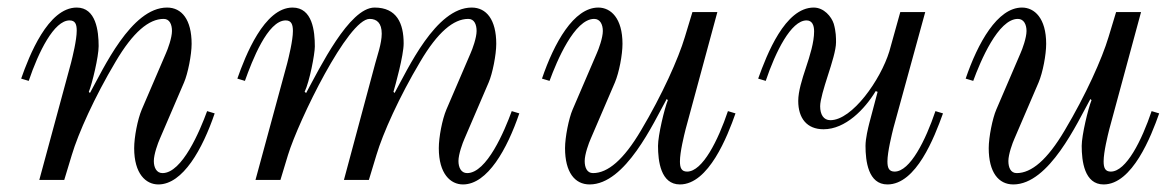

<svg xmlns="http://www.w3.org/2000/svg" viewBox="-20 -476 3111 508"><path d="M36 -268 56 -262C82 -339 123 -422 164 -422C179 -422 183 -412 183 -395C183 -370 172 -326 168 -310L84 0H150L170 -66C187 -123 230 -219 286 -313C332 -391 374 -426 413 -426C429 -426 435 -411 435 -394C435 -376 424 -346 419 -335L355 -186C344 -160 335 -113 335 -84C335 -16 366 12 399 12C464 12 516 -82 548 -176L528 -182C509 -130 462 -18 410 -18C394 -18 387 -33 387 -50C387 -68 398 -98 403 -109L467 -258C477 -281 487 -331 487 -360C487 -424 461 -456 422 -456C327 -456 253 -293 218 -230L215 -233C224 -255 241 -326 241 -354C241 -394 234 -456 183 -456C107 -456 57 -328 36 -268Z M608 -268 628 -262C647 -315 688 -422 736 -422C751 -422 755 -411 755 -394C755 -369 744 -325 740 -309L656 0H722L742 -66C770 -157 901 -426 958 -426C977 -426 990 -415 990 -387C990 -361 978 -328 973 -309L890 0H956L976 -66C993 -123 1036 -219 1092 -313C1138 -391 1180 -426 1219 -426C1235 -426 1241 -411 1241 -394C1241 -376 1230 -346 1225 -335L1161 -186C1150 -160 1141 -113 1141 -84C1141 -16 1172 12 1205 12C1270 12 1322 -82 1354 -176L1334 -182C1315 -130 1268 -18 1216 -18C1200 -18 1193 -33 1193 -50C1193 -68 1204 -98 1209 -109L1273 -258C1283 -281 1293 -331 1293 -360C1293 -424 1267 -456 1228 -456C1133 -456 1059 -293 1024 -230L1021 -233C1026 -250 1048 -329 1048 -361C1048 -414 1030 -456 971 -456C904 -456 826 -296 790 -230L786 -233C799 -260 813 -333 813 -353C813 -393 807 -456 754 -456C679 -456 629 -328 608 -268Z M1414 -268 1434 -262C1453 -314 1500 -426 1552 -426C1568 -426 1575 -411 1575 -394C1575 -376 1564 -346 1559 -335L1495 -186C1485 -163 1475 -113 1475 -84C1475 -20 1501 12 1540 12C1635 12 1709 -151 1744 -214L1747 -211C1738 -189 1721 -118 1721 -90C1721 -50 1728 12 1779 12C1855 12 1905 -116 1926 -176L1906 -182C1880 -105 1839 -22 1798 -22C1783 -22 1779 -32 1779 -49C1779 -74 1790 -118 1794 -134L1878 -444H1812L1792 -378C1775 -321 1732 -225 1676 -131C1630 -53 1588 -18 1549 -18C1533 -18 1527 -33 1527 -50C1527 -68 1538 -98 1543 -109L1607 -258C1618 -284 1627 -331 1627 -360C1627 -428 1596 -456 1563 -456C1498 -456 1446 -362 1414 -268Z M1986 -268 2006 -262C2032 -339 2073 -422 2114 -422C2129 -422 2134 -409 2134 -393C2134 -364 2123 -329 2112 -296C2102 -266 2092 -234 2092 -209C2092 -163 2115 -134 2159 -134C2217 -134 2268 -187 2297 -235L2302 -233L2280 -150C2277 -138 2270 -110 2270 -90C2270 -50 2277 12 2328 12C2404 12 2452 -112 2475 -176L2455 -182C2429 -105 2388 -22 2347 -22C2332 -22 2328 -32 2328 -49C2328 -74 2340 -122 2344 -138L2428 -444H2362L2333 -340C2310 -265 2235 -158 2177 -158C2159 -158 2150 -173 2150 -195C2150 -211 2160 -244 2170 -275C2181 -309 2192 -344 2192 -364C2192 -376 2192 -392 2186 -413C2180 -432 2160 -456 2133 -456C2057 -456 2009 -332 1986 -268Z M2535 -268 2555 -262C2574 -314 2621 -426 2673 -426C2689 -426 2696 -411 2696 -394C2696 -376 2685 -346 2680 -335L2616 -186C2606 -163 2596 -113 2596 -84C2596 -20 2622 12 2661 12C2756 12 2830 -151 2865 -214L2868 -211C2859 -189 2842 -118 2842 -90C2842 -50 2849 12 2900 12C2976 12 3026 -116 3047 -176L3027 -182C3001 -105 2960 -22 2919 -22C2904 -22 2900 -32 2900 -49C2900 -74 2911 -118 2915 -134L2999 -444H2933L2913 -378C2896 -321 2853 -225 2797 -131C2751 -53 2709 -18 2670 -18C2654 -18 2648 -33 2648 -50C2648 -68 2659 -98 2664 -109L2728 -258C2739 -284 2748 -331 2748 -360C2748 -428 2717 -456 2684 -456C2619 -456 2567 -362 2535 -268Z"/></svg>

Font: Old Standard
Style: Italic
Weight: 400
Italic angle: -15.2°
Designer: Alexey Kryukov <alexios@thessalonica.org.ru>
Version: Version 2.0